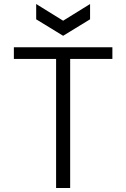

<svg xmlns="http://www.w3.org/2000/svg" viewBox="-20 -935 627 955"><path d="M259 0V-642H49V-700H539V-642H329V0ZM294 -757 160 -839V-915L294 -832L428 -915V-839Z"/></svg>

Font: Host Grotesk Light
Style: Regular
Weight: 300
Designer: Doukan Karapınar
Foundry: Element Type
Version: Version 1.003